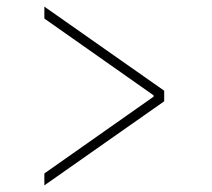

<svg xmlns="http://www.w3.org/2000/svg" viewBox="-20 -622 640 580"><path d="M114 -62V-98L444 -330V-334L114 -566V-602L476 -348V-316Z"/></svg>

Font: Source Code Pro ExtraLight
Style: Regular
Weight: 200
Monospace: yes
Designer: Paul D. Hunt, Teo Tuominen
Foundry: Adobe Systems Incorporated
Version: Version 2.030;PS 1.000;hotconv 16.6.51;makeotf.lib2.5.65220